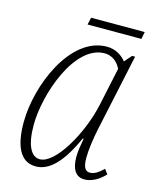

<svg xmlns="http://www.w3.org/2000/svg" viewBox="-102 -715 644 796"><g transform="rotate(15 220.0 -317.5)"><path d="M183 -614H414L420 -645H190ZM127 10C181 10 233 -34 286 -152H290C285 -125 280 -98 280 -72C280 -19 299 10 336 10C366 10 399 -8 423 -35L408 -55C384 -31 367 -23 350 -23C329 -23 321 -43 321 -79C321 -113 328 -162 337 -205L408 -536H395L368 -505C351 -527 323 -546 285 -546C128 -546 32 -312 32 -154C32 -54 60 10 127 10ZM136 -23C99 -23 75 -66 75 -154C75 -286 154 -517 283 -517C313 -517 339 -499 353 -469L318 -305C290 -175 202 -23 136 -23Z"/></g></svg>

Font: Noto Serif Condensed ExtraLight
Style: Italic
Weight: 200
Width: 3
Italic angle: -12°
Designer: Monotype Design Team
Foundry: Monotype Imaging Inc.
Version: Version 2.013